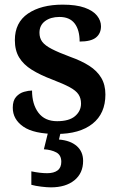

<svg xmlns="http://www.w3.org/2000/svg" viewBox="-20 -567 516 827"><path d="M224 10Q126 10 80.5 -21.5Q35 -53 35 -103Q35 -134 49.5 -150Q64 -166 83.5 -171.5Q103 -177 118 -177Q118 -118 145.5 -81.5Q173 -45 226 -45Q278 -45 303.5 -67Q329 -89 329 -121Q329 -144 318 -160.5Q307 -177 280 -191.5Q253 -206 206 -224Q153 -244 117 -266.5Q81 -289 62.5 -319.5Q44 -350 44 -394Q44 -470 100.5 -508.5Q157 -547 250 -547Q308 -547 344.5 -534Q381 -521 398 -499.5Q415 -478 415 -454Q415 -423 393.5 -405.5Q372 -388 323 -388Q323 -438 301.5 -466Q280 -494 236 -494Q198 -494 174 -476Q150 -458 150 -426Q150 -403 162 -387Q174 -371 203 -356Q232 -341 283 -322Q331 -305 364.5 -283.5Q398 -262 416 -232Q434 -202 434 -160Q434 -78 378.5 -34Q323 10 224 10ZM199 240Q183 240 158 237Q133 234 115 229V171Q153 179 183 179Q212 179 228 167Q244 155 244 130Q244 101 222.5 89.5Q201 78 169 76L190 -9H244L234 34Q283 38 310.5 62Q338 86 338 126Q338 179 300.5 209.5Q263 240 199 240Z"/></svg>

Font: Noto Naskh Arabic SemiBold
Style: Regular
Weight: 600
Designer: Monotype Design Team, David Williams, Mohamad Dakak and Nizar Qandah
Foundry: Monotype Imaging Inc.
Version: Version 2.016